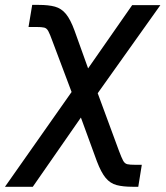

<svg xmlns="http://www.w3.org/2000/svg" viewBox="-77 -543 662 768"><path d="M-57.1 204.1 246.6 -228H292.5L398.9 60.5Q409.2 87.9 415.5 99.6Q421.9 111.3 432.1 113.8Q442.4 116.2 464.4 116.2H490.2L476.1 204.1H453.6Q415 204.1 389.4 197.3Q363.8 190.4 345.7 168.7Q327.6 147 310.5 102.1L246.6 -72.8L54.2 204.1ZM229.5 -121.6 132.8 -378.4Q122.6 -406.7 116.2 -418.5Q109.9 -430.2 99.9 -432.6Q89.8 -435.1 67.4 -435.1H37.1L51.8 -523.4H78.6Q117.2 -523.4 142.8 -516.4Q168.5 -509.3 186.5 -487.5Q204.6 -465.8 221.2 -420.4L275.4 -269.5L451.7 -522.5H564.5L279.3 -121.6Z"/></svg>

Font: Inter 28pt Medium
Style: Italic
Weight: 500
Italic angle: -9.3988°
Designer: Rasmus Andersson
Foundry: rsms
Version: Version 4.001;git-66647c0bb